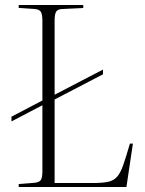

<svg xmlns="http://www.w3.org/2000/svg" viewBox="-20 -750 583 770"><path d="M501 -174H513L487 0H55V-12L119 -17Q138 -19 144 -28.5Q150 -38 150 -63V-328L26 -263V-282L150 -347V-666Q150 -693 143.5 -703Q137 -713 117 -714L55 -718V-730H314V-718L230 -714Q211 -713 205 -703Q199 -693 199 -666V-370L393 -471V-452L199 -351V-16H350Q389 -16 412 -20.5Q435 -25 449 -40.5Q463 -56 474 -87.5Q485 -119 501 -174Z"/></svg>

Font: Display Extralight
Style: Regular
Weight: 200
Designer: Latin by Veronika Burian and Jose Scaglione. Greek by Irene Vlachou. Cyrillic by Vera Evstafieva.
Foundry: TypeTogether
Version: Version 3.002